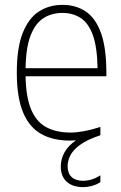

<svg xmlns="http://www.w3.org/2000/svg" viewBox="-20 -568 498 788"><path d="M321.5 200Q278 200 253.8 177.8Q229.5 155.5 229.5 115.5Q229.5 84.5 245 56.8Q260.5 29 292 8Q278.5 9 267 9Q197 9 148.5 -18.5Q100 -46 74.5 -107.2Q49 -168.5 49 -270Q49 -371 73 -432Q97 -493 139.2 -520.5Q181.5 -548 236.5 -548Q291.5 -548 332 -520.8Q372.5 -493.5 394.5 -432.5Q416.5 -371.5 416.5 -270V-255H85Q86.5 -169 108 -118.2Q129.5 -67.5 170.2 -45.8Q211 -24 269 -24Q320.5 -24 392 -47V-13Q336.5 5.5 307.5 27.2Q278.5 49 268 71.2Q257.5 93.5 257.5 113.5Q257.5 143 274 158.5Q290.5 174 320 174Q357 174 392 151.5V179.5Q377 189.5 358 194.8Q339 200 321.5 200ZM236 -515Q193 -515 159.5 -494.2Q126 -473.5 106.2 -424Q86.5 -374.5 85 -288H380.5Q379 -374.5 361 -424Q343 -473.5 311 -494.2Q279 -515 236 -515Z"/></svg>

Font: Encode Sans Semi Condensed Thin
Style: Regular
Weight: 100
Width: 4
Designer: Multiple Designers
Foundry: Impallari Type
Version: Version 3.000; ttfautohint (v1.8.3) -l 8 -r 50 -G 200 -x 14 